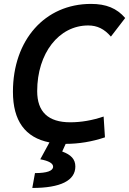

<svg xmlns="http://www.w3.org/2000/svg" viewBox="-20 -723 658 978"><path d="M144.5 234.4C288.6 234.4 363.8 196.8 363.8 125C363.8 87.9 341.3 64.9 296.9 48.8L314.5 9.8C380.9 9.8 447.8 -1 514.6 -23.4L507.8 -129.4C450.2 -109.9 393.6 -100.1 337.9 -100.1C226.1 -100.1 169.4 -152.8 169.4 -258.8C169.4 -451.7 279.8 -593.3 429.2 -593.3C475.1 -593.3 511.2 -575.7 544.9 -536.6L617.7 -631.3C574.7 -681.2 520.5 -703.1 443.4 -703.1C208.5 -703.1 45.9 -519 45.9 -255.4C45.9 -107.9 107.9 -22 231.9 2.4L185.1 88.4C228 96.2 250.5 108.9 250.5 126C250.5 147.5 218.8 158.7 158.2 158.7Z"/></svg>

Font: Cascadia Mono SemiBold
Style: Italic
Weight: 600
Italic angle: -10°
Monospace: yes
Designer: Aaron Bell
Foundry: Saja Typeworks
Version: Version 2404.023